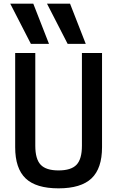

<svg xmlns="http://www.w3.org/2000/svg" viewBox="-20 -1020 640 1050"><path d="M149 -780 36 -1000H162L248 -780ZM350 -780 237 -1000H363L449 -780ZM300 10Q177 10 120 -44.5Q63 -99 63 -215V-730H173V-223Q173 -150 202.5 -119Q232 -88 300 -88Q369 -88 398.5 -119Q428 -150 428 -223V-730H538V-215Q538 -99 480.5 -44.5Q423 10 300 10Z"/></svg>

Font: M PLUS Code Latin Expanded Medium
Style: Regular
Weight: 500
Width: 7
Designer: Coji Morishita
Foundry: UNDERFOREST DESIGN
Version: Version 1.002; ttfautohint (v1.8.3)